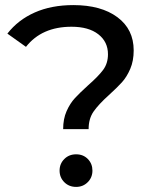

<svg xmlns="http://www.w3.org/2000/svg" viewBox="-20 -728 613 754"><path d="M326 -393Q366 -428 385 -453.5Q404 -479 404 -515Q404 -564 366 -593.5Q328 -623 261 -623Q144 -623 82 -544L9 -596Q51 -650 116.5 -679Q182 -708 268 -708Q377 -708 441 -660.5Q505 -613 505 -530Q505 -489 491.5 -457.5Q478 -426 459 -405Q440 -384 408 -355Q367 -318 347.5 -290Q328 -262 328 -221H228Q228 -261 241.5 -291.5Q255 -322 274.5 -343Q294 -364 326 -393ZM214 -58Q214 -85 232.5 -103.5Q251 -122 279 -122Q307 -122 325 -103.5Q343 -85 343 -58Q343 -31 324.5 -12.5Q306 6 279 6Q251 6 232.5 -12.5Q214 -31 214 -58Z"/></svg>

Font: Idrija
Style: Regular
Weight: 500
Designer: Julieta Ulanovsky
Foundry: Julieta Ulanovsky
Version: Version 7.200